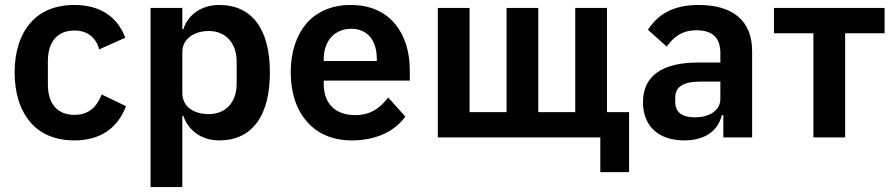

<svg xmlns="http://www.w3.org/2000/svg" viewBox="-20 -554 3606 774"><path d="M280 12C203 12 142 -14 102 -62C61 -110 39 -178 39 -262C39 -346 61 -413 102 -461C142 -508 203 -534 280 -534C385 -534 454 -485 485 -402L380 -355C368 -399 336 -431 280 -431C208 -431 173 -381 173 -308V-213C173 -140 208 -91 280 -91C341 -91 371 -126 390 -173L488 -126C453 -34 381 12 280 12Z M587 -522H715V-436H719C738 -496 794 -534 863 -534C996 -534 1068 -437 1068 -262C1068 -86 996 12 863 12C794 12 739 -27 719 -87H715V200H587ZM822 -94C889 -94 934 -141 934 -216V-306C934 -381 889 -429 822 -429C761 -429 715 -396 715 -345V-179C715 -124 761 -94 822 -94Z M1398 12C1321 12 1260 -15 1218 -63C1176 -110 1152 -178 1152 -262C1152 -345 1175 -412 1216 -460C1257 -507 1318 -534 1394 -534C1475 -534 1535 -504 1574 -456C1613 -408 1632 -343 1632 -271V-229H1285V-216C1285 -140 1328 -90 1412 -90C1476 -90 1513 -120 1545 -161L1614 -84C1571 -24 1495 12 1398 12ZM1396 -438C1328 -438 1285 -388 1285 -316V-308H1499V-317C1499 -389 1463 -438 1396 -438Z M2400 0H1745V-522H1873V-102H2022V-522H2150V-102H2299V-522H2427V-102H2516V140H2400Z M2796 -534C2691 -534 2631 -494 2592 -434L2668 -366C2693 -402 2727 -432 2787 -432C2855 -432 2884 -399 2884 -340V-302H2795C2652 -302 2572 -250 2572 -142C2572 -49 2631 12 2738 12C2817 12 2873 -22 2890 -90H2896V0H3012V-348C3012 -468 2937 -534 2796 -534ZM2884 -156C2884 -107 2838 -81 2781 -81C2730 -81 2702 -101 2702 -144V-161C2702 -204 2735 -225 2802 -225H2884V-156Z M3259 -420H3100V-522H3546V-420H3387V0H3259Z"/></svg>

Font: Plexus Sans SemiBold
Style: Regular
Weight: 600
Version: Version 2.001;PS 002.001;hotconv 1.0.70;makeotf.lib2.5.58329